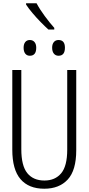

<svg xmlns="http://www.w3.org/2000/svg" viewBox="-20 -1141 540 1171"><path d="M250 10Q155 10 105 -48.5Q55 -107 55 -228V-714H110V-231Q110 -130 146.5 -85Q183 -40 251 -40Q316 -40 353 -84Q390 -128 390 -228V-714H445V-225Q445 -102 393 -46Q341 10 250 10ZM337 -801Q319 -801 308.5 -814Q298 -827 298 -850Q298 -872 308.5 -884.5Q319 -897 337 -897Q376 -897 376 -850Q376 -801 337 -801ZM162 -801Q144 -801 134 -814Q124 -827 124 -850Q124 -872 134 -884.5Q144 -897 162 -897Q180 -897 190.5 -884.5Q201 -872 201 -850Q201 -801 162 -801ZM275 -961Q254 -980 228 -1006.5Q202 -1033 178 -1061.5Q154 -1090 139 -1113V-1121H203Q222 -1085 253 -1043Q284 -1001 311 -971V-961Z"/></svg>

Font: Noto Sans Mono ExtraCondensed Light
Style: Regular
Weight: 300
Width: 2
Designer: Monotype Design Team
Foundry: Monotype Imaging Inc.
Version: Version 2.014; ttfautohint (v1.8.4.7-5d5b)